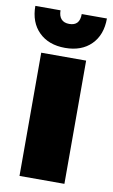

<svg xmlns="http://www.w3.org/2000/svg" viewBox="-100 -715 446 758"><g transform="rotate(10 122.5 -336.0)"><path d="M214 0H34V-494H214ZM165 -672H266Q266 -606 227.5 -567.5Q189 -529 123 -529Q57 -529 18 -567.5Q-21 -606 -21 -672H80Q80 -649 91 -637Q102 -625 123 -625Q144 -625 154.5 -636.5Q165 -648 165 -672Z"/></g></svg>

Font: Blinker ExtraBold
Style: Regular
Weight: 800
Designer: Juergen Huber
Foundry: supertype
Version: Version 1.017;hotconv 1.0.117;makeotfexe 2.5.65602